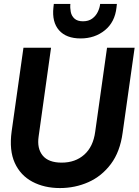

<svg xmlns="http://www.w3.org/2000/svg" viewBox="-20 -942 703 974"><path d="M284 12Q205 12 144.5 -20Q84 -52 55 -115.5Q26 -179 39 -275L99 -700H239L176 -250Q167 -189 196.5 -153Q226 -117 293 -117Q362 -117 407.5 -157.5Q453 -198 463 -274L523 -700H663L602 -268Q589 -172 542.5 -110Q496 -48 428.5 -18Q361 12 284 12ZM389 -747Q316 -747 279.5 -788.5Q243 -830 251 -904L253 -922H337Q335 -902 339 -881.5Q343 -861 358 -847.5Q373 -834 401 -834Q429 -834 447.5 -847.5Q466 -861 476 -881.5Q486 -902 488 -922H573L571 -904Q563 -830 512 -788.5Q461 -747 389 -747Z"/></svg>

Font: Host Grotesk ExtraBold
Style: Italic
Weight: 800
Italic angle: -8°
Designer: Doğukan Karapınar
Foundry: Element Type
Version: Version 1.003; ttfautohint (v1.8.4.7-5d5b)